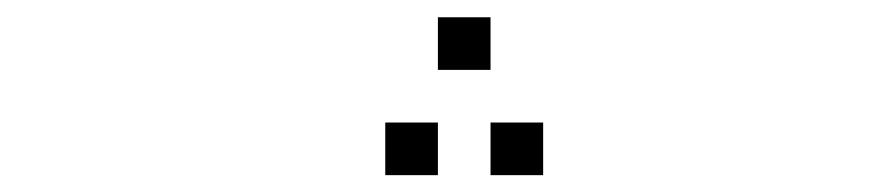

<svg xmlns="http://www.w3.org/2000/svg" viewBox="-20 -208 1040 228"><path d="M500 0V-62.5H437.5V0ZM625 0V-62.5H562.5V0ZM562.5 -125V-187.5H500V-125Z"/></svg>

Font: Unifont
Style: Regular
Weight: 500
Version: Version 15.1.04